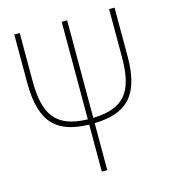

<svg xmlns="http://www.w3.org/2000/svg" viewBox="-107 -799 778 884"><g transform="rotate(-15 281.5 -357.0)"><path d="M269 -224V0H295V-224C443 -228 521 -290 521 -481V-714H495V-486C495 -317 442 -254 295 -249V-714H269V-249C115 -253 69 -328 69 -487V-714H43V-484C43 -283 125 -228 269 -224Z"/></g></svg>

Font: Noto Sans Mono SemiCondensed Thin
Style: Regular
Weight: 100
Width: 4
Designer: Monotype Design Team
Foundry: Monotype Imaging Inc.
Version: Version 2.014